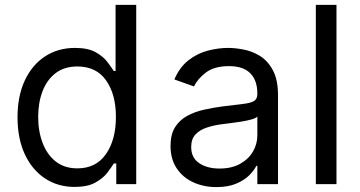

<svg xmlns="http://www.w3.org/2000/svg" viewBox="-20 -747 1462 779"><path d="M282.7 11.4Q214.5 11.4 162.3 -23.3Q110.1 -57.9 80.6 -121.3Q51.1 -184.7 51.1 -271.3Q51.1 -357.2 80.6 -420.5Q110.1 -483.7 162.6 -518.1Q215.2 -552.6 284.1 -552.6Q337.4 -552.6 368.4 -535Q399.5 -517.4 416 -495.2Q432.5 -473 441.8 -458.8H448.9V-727.3H532.7V0H451.7V-83.8H441.8Q432.5 -68.9 415.5 -46.3Q398.4 -23.8 366.8 -6.2Q335.2 11.4 282.7 11.4ZM294 -63.9Q369.7 -63.9 410 -122Q450.3 -180 450.3 -272.7Q450.3 -364.3 410.5 -420.8Q370.7 -477.3 294 -477.3Q240.8 -477.3 205.4 -450.1Q170.1 -422.9 152.5 -376.6Q134.9 -330.3 134.9 -272.7Q134.9 -214.5 152.9 -167.1Q170.8 -119.7 206.1 -91.8Q241.5 -63.9 294 -63.9Z M858 12.1Q806.1 12.1 763.8 -7.5Q721.6 -27 696.7 -64.3Q671.9 -101.6 671.9 -154.8Q671.9 -201.7 690.3 -231Q708.8 -260.3 739.7 -277Q770.6 -293.7 808.1 -302Q845.5 -310.4 883.5 -315.3Q933.2 -321.7 964.3 -325.1Q995.4 -328.5 1009.8 -336.6Q1024.1 -344.8 1024.1 -365.1V-367.9Q1024.1 -420.5 995.6 -449.6Q967 -478.7 909.1 -478.7Q849.1 -478.7 815 -452.4Q780.9 -426.1 767 -396.3L687.5 -424.7Q708.8 -474.4 744.5 -502.3Q780.2 -530.2 822.6 -541.4Q865.1 -552.6 906.2 -552.6Q932.5 -552.6 966.8 -546.3Q1001.1 -540.1 1033.2 -521Q1065.3 -501.8 1086.6 -463.1Q1108 -424.4 1108 -359.4V0H1024.1V-73.9H1019.9Q1011.4 -56.1 991.5 -36Q971.6 -16 938.6 -2Q905.5 12.1 858 12.1ZM870.7 -63.2Q920.5 -63.2 954.7 -82.6Q989 -101.9 1006.6 -132.6Q1024.1 -163.4 1024.1 -197.4V-274.1Q1018.8 -267.8 1000.9 -262.6Q983 -257.5 959.7 -253.7Q936.4 -250 914.6 -247.3Q892.8 -244.7 879.3 -242.9Q846.6 -238.6 818.4 -229.2Q790.1 -219.8 772.9 -201.2Q755.7 -182.5 755.7 -150.6Q755.7 -106.9 788.2 -85Q820.7 -63.2 870.7 -63.2Z M1345.2 -727.3V0H1261.4V-727.3Z"/></svg>

Font: Inter Alia
Style: Regular
Weight: 400
Designer: Rasmus Andersson (Latin, Greek, Cyrillic etc.) and Evan from Shavian.info (Shavian, old style figures)
Foundry: Shavian.info
Version: Version 0.001;git-37ab20767